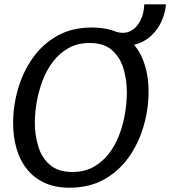

<svg xmlns="http://www.w3.org/2000/svg" viewBox="-20 -863 792 893"><path d="M303 10Q235 10 185.5 -13.5Q136 -37 104 -78Q72 -119 56.5 -173.5Q41 -228 41 -290Q41 -371 64 -450Q87 -529 132.5 -593.5Q178 -658 246.5 -696.5Q315 -735 406 -735Q499 -735 557 -696Q615 -657 643 -589.5Q671 -522 671 -438Q671 -355 647.5 -275Q624 -195 578 -130.5Q532 -66 463.5 -28Q395 10 303 10ZM317 -63Q372 -63 414 -86Q456 -109 486 -148Q516 -187 534.5 -235.5Q553 -284 561.5 -335.5Q570 -387 570 -433Q570 -491 554.5 -543.5Q539 -596 501 -629.5Q463 -663 397 -663Q341 -663 299 -639.5Q257 -616 227 -577Q197 -538 178.5 -489.5Q160 -441 151 -389.5Q142 -338 142 -292Q142 -235 158 -182Q174 -129 212.5 -96Q251 -63 317 -63ZM511 -718Q554 -703 584.5 -717.5Q615 -732 632.5 -766.5Q650 -801 651 -843H752Q749 -806 732.5 -767Q716 -728 684.5 -698Q653 -668 608 -655.5Q563 -643 503 -656Z"/></svg>

Font: Rosario Medium
Style: Italic
Weight: 500
Italic angle: -8.05°
Version: Version 1.201